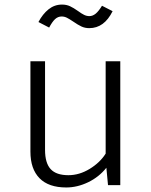

<svg xmlns="http://www.w3.org/2000/svg" viewBox="-20 -805 655 835"><path d="M175.9 -153.3Q175.9 -95.9 200.3 -69.5Q224.6 -43.1 277.4 -43.1Q325.1 -43.1 370 -70.5Q414.9 -97.9 439.5 -136.9V-538.5H503.1V0H449.7L442.6 -75.4Q410.3 -34.9 363.1 -12.3Q315.9 10.3 268.2 10.3Q191.3 10.3 151.8 -30Q112.3 -70.3 112.3 -145.6V-538.5H175.9ZM299 -710.8Q281.5 -722.6 270.8 -727.9Q260 -733.3 248.2 -733.3Q231.8 -733.3 219.2 -721.5Q206.7 -709.7 193.8 -685.1L147.2 -709.2Q165.6 -744.1 191.3 -764.6Q216.9 -785.1 249.7 -785.1Q269.2 -785.1 284.6 -777.9Q300 -770.8 319.5 -756.9Q334.9 -745.6 345.9 -740.3Q356.9 -734.9 368.7 -734.9Q383.1 -734.9 396.2 -745.6Q409.2 -756.4 423.6 -780L469.7 -756.4Q433.3 -682.6 368.2 -682.6Q349.7 -682.6 334.4 -689.7Q319 -696.9 299 -710.8Z"/></svg>

Font: Fira Code Fixed Light
Style: Regular
Weight: 300
Monospace: yes
Designer: Carrois Corporate, Edenspiekermann AG, Nikita Prokopov
Foundry: Carrois Corporate, Edenspiekermann AG, Nikita Prokopov
Version: Version 5.002